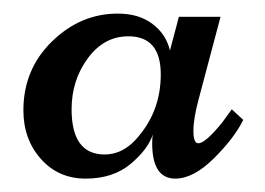

<svg xmlns="http://www.w3.org/2000/svg" viewBox="-20 -668 392 284"><path d="M239.3 -403.8Q205.1 -403.8 205.1 -456.1Q205.1 -464.8 206.1 -469.2Q198.7 -446.8 172.9 -425.3Q147 -403.8 106.7 -403.8Q66.4 -403.8 40.5 -432.9Q14.6 -461.9 14.6 -504.9Q14.6 -565.4 56.9 -606.7Q99.1 -647.9 154.3 -647.9Q185.1 -647.9 205.3 -632.8Q225.6 -617.7 231.4 -593.3L244.6 -643.1H306.2L273.9 -521.5Q266.1 -492.7 266.1 -474.4Q266.1 -456.1 273.2 -456.1Q280.3 -456.1 292.7 -468.8Q305.2 -481.4 314 -494.1L322.8 -506.3L339.8 -490.7Q326.7 -463.9 296.4 -433.8Q266.1 -403.8 239.3 -403.8ZM85.9 -506.3Q85.9 -439.5 134.8 -439.5Q160.2 -439.5 180.2 -460.9Q217.8 -501.5 217.8 -557.9Q217.8 -614.3 169.9 -614.3Q133.8 -614.3 109.9 -581.8Q85.9 -549.3 85.9 -506.3Z"/></svg>

Font: Niconne
Style: Regular
Weight: 400
Designer: Vernon Adams
Foundry: Vernon Adams
Version: Version 1.002